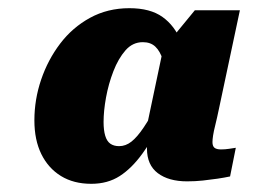

<svg xmlns="http://www.w3.org/2000/svg" viewBox="-20 -745 654 469"><path d="M437 -302Q392 -302 365.5 -322Q339 -342 339 -382Q339 -387 339.5 -394.5Q340 -402 340 -412L332 -405L379 -628L387 -636L456 -720H566L515 -480Q510 -456 506 -440Q502 -424 500.5 -414Q499 -404 499 -398Q499 -388 504 -384Q509 -380 520 -380Q530 -380 539.5 -381.5Q549 -383 556 -384L542 -314Q528 -311 511 -308.5Q494 -306 475.5 -304Q457 -302 437 -302ZM203 -296Q160 -296 129 -315Q98 -334 81 -368.5Q64 -403 64 -451Q64 -502 80.5 -550.5Q97 -599 127 -638.5Q157 -678 200 -701.5Q243 -725 296 -725Q347 -725 377 -703.5Q407 -682 422 -644Q437 -606 439 -556L388 -553Q384 -579 377.5 -599.5Q371 -620 359.5 -631Q348 -642 329 -642Q304 -642 286.5 -622Q269 -602 257 -571Q245 -540 239 -507Q233 -474 233 -447Q233 -427 237 -413.5Q241 -400 249.5 -394Q258 -388 271 -388Q287 -388 301 -399Q315 -410 330.5 -433Q346 -456 366 -492L382 -457Q354 -406 328 -370Q302 -334 272.5 -315Q243 -296 203 -296Z"/></svg>

Font: Roboto Serif ExtraBold
Style: Italic
Weight: 800
Italic angle: -10°
Version: Version 1.007